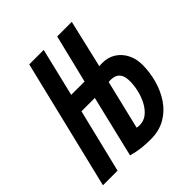

<svg xmlns="http://www.w3.org/2000/svg" viewBox="-217 -826 967 967"><g transform="rotate(-45 266.5 -343.0)"><path d="M307 7Q273 7 242 3.5Q211 0 176 -10L255 -340H160L77 0H-27L141 -693H244L182 -435H277L340 -693H444L384 -437Q389 -438 395.5 -438Q402 -438 407 -438Q448 -438 478.5 -418Q509 -398 526 -364.5Q543 -331 543 -289Q543 -235 528.5 -182.5Q514 -130 485 -87Q456 -44 411.5 -18.5Q367 7 307 7ZM318 -83Q348 -83 371 -101.5Q394 -120 409.5 -149.5Q425 -179 432.5 -212Q440 -245 440 -274Q440 -303 431.5 -319Q423 -335 408.5 -341.5Q394 -348 375 -348Q372 -348 368.5 -348Q365 -348 361 -347L298 -85Q303 -84 308.5 -83.5Q314 -83 318 -83Z"/></g></svg>

Font: Ubuntu Sans Mono
Style: Bold Italic
Weight: 700
Italic angle: -13.5°
Monospace: yes
Designer: Dalton Maag Ltd
Foundry: Dalton Maag Ltd
Version: Version 1.006